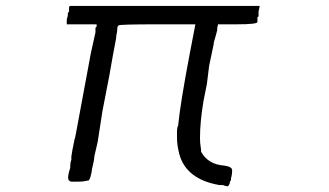

<svg xmlns="http://www.w3.org/2000/svg" viewBox="-20 -610 1118 653"><path d="M863.3 -589.8 859.4 -570.3V-554.7L855.5 -550.8V-543V-539.1V-535.2Q855.5 -527.3 785.2 -527.3H722.7V-531.2L718.8 -515.6V-511.7V-507.8L714.8 -492.2L707 -464.8V-460.9L691.4 -386.7L687.5 -355.5L683.6 -324.2L671.9 -265.6Q660.2 -195.3 660.2 -140.6Q660.2 -125 662.1 -113.3Q664.1 -101.6 664.1 -93.8Q687.5 -50.8 742.2 -46.9Q769.5 -43 769.5 -31.2Q769.5 -15.6 765.6 -3.9V3.9Q761.7 3.9 761.7 11.7Q761.7 15.6 757.8 19.5Q757.8 27.3 738.3 19.5H726.6Q613.3 0 589.8 -85.9Q582 -117.2 582 -140.6Q582 -148.4 582 -162.1Q582 -175.8 585.9 -183.6Q589.8 -222.7 599.6 -283.2Q609.4 -343.8 625 -425.8L644.5 -527.3H648.4H515.6Q382.8 -527.3 382.8 -523.4Q378.9 -519.5 378.9 -511.7Q378.9 -503.9 377 -496.1Q375 -488.3 375 -480.5L363.3 -418L351.6 -351.6L328.1 -230.5L312.5 -128.9L300.8 -78.1Q300.8 -66.4 293 -35.2Q289.1 -3.9 281.2 3.9Q277.3 3.9 269.5 5.9Q261.7 7.8 246.1 7.8H222.7Q218.8 7.8 214.8 3.9Q207 -3.9 218.8 -39.1Q218.8 -58.6 222.7 -66.4V-70.3V-74.2V-78.1L226.6 -101.6L234.4 -140.6V-136.7L238.3 -156.2L289.1 -429.7L304.7 -500V-515.6L308.6 -519.5V-527.3H207V-539.1Q207 -546.9 209 -550.8Q210.9 -554.7 210.9 -562.5V-566.4Q214.8 -570.3 214.8 -570.3V-578.1V-582Q214.8 -589.8 218.8 -589.8H539.1Z"/></svg>

Font: 和音 by 宁静之雨，公众号njzyshare
Style: Regular
Weight: 400
Designer: Steve Matteson
Foundry: Ascender Corporation
Version: Version 6.00;June 8, 2018;FontCreator 11.0.0.2388 32-bit